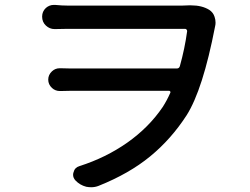

<svg xmlns="http://www.w3.org/2000/svg" viewBox="-20 -744 1040 799"><path d="M764.6 -721.7Q770.5 -721.7 775.4 -721.7Q820.3 -721.7 850.6 -703.1Q867.2 -692.4 873 -673.8Q877 -662.1 877 -649.4Q877 -641.6 875 -633.8Q824.2 -371.1 756.8 -264.6Q692.4 -165 605 -93.3Q517.6 -21.5 390.6 29.3Q376 35.2 359.4 35.2Q349.6 35.2 338.9 33.2Q312.5 26.4 293.9 6.8Q284.2 -3.9 284.2 -16.6Q284.2 -22.5 286.1 -27.3Q291 -46.9 310.5 -52.7Q420.9 -87.9 510.3 -150.9Q599.6 -213.9 657.2 -298.8Q674.8 -326.2 688.5 -357.4Q690.4 -360.4 688.5 -363.3Q686.5 -366.2 683.6 -366.2H277.3Q252 -366.2 231.4 -365.2Q230.5 -365.2 229.5 -365.2Q210 -365.2 196.3 -377.9Q180.7 -392.6 180.7 -412.6Q180.7 -432.6 196.3 -447.3Q210 -460 228.5 -460Q230.5 -460 231.4 -460Q254.9 -459 274.4 -459H715.8Q725.6 -459 728.5 -468.8Q749 -542 758.8 -614.3Q758.8 -618.2 756.3 -621.1Q753.9 -624 750 -624H262.7Q237.3 -624 209 -623Q208 -623 207 -623Q186.5 -623 170.9 -637.7Q155.3 -652.3 155.3 -674.8Q155.3 -696.3 170.9 -710.9Q185.5 -723.6 204.1 -723.6Q207 -723.6 209 -723.6Q238.3 -720.7 262.7 -720.7H737.3Q752.9 -720.7 764.6 -721.7Z"/></svg>

Font: Gen Jyuu GothicX Medium
Style: Regular
Weight: 500
Designer: Ryoko NISHIZUKA (kana &amp; ideographs); Paul D. Hunt (Latin, Greek &amp; Cyrillic); Wenlong ZHANG (bopomofo); Sandoll C
Version: Version 1.058.20140828